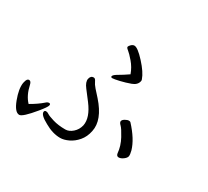

<svg xmlns="http://www.w3.org/2000/svg" viewBox="-141 -945 1283 1182"><g transform="rotate(30 500.0 -354.0)"><path d="M30 -182Q36 -209 50.5 -209Q65 -209 70 -186Q85 -117 122 -79Q173 -108 207 -138Q217 -148 228.5 -148Q240 -148 237 -134.5Q234 -121 197 -76Q128 8 105 8Q73 8 47 -61Q21 -130 28 -174ZM813 -148Q820 -121 817.5 -108.5Q815 -96 798 -83.5Q781 -71 766 -71Q751 -71 748 -90Q744 -139 718 -187Q692 -235 678 -248Q664 -261 666 -271.5Q668 -282 683 -290.5Q698 -299 708 -299Q718 -299 721 -295Q793 -217 813 -148ZM480 -134Q492 -194 433 -272Q409 -304 382.5 -338Q356 -372 361.5 -396.5Q367 -421 388 -421Q399 -421 406.5 -404Q414 -387 431.5 -367Q449 -347 472 -322Q564 -218 545 -131Q536 -86 510 -55.5Q484 -25 452 -10Q420 5 394 5Q340 5 283 -28Q221 -61 226 -85Q228 -94 238 -94Q248 -94 258.5 -86.5Q269 -79 307 -67.5Q345 -56 396 -56Q422 -56 447 -78Q472 -100 480 -134ZM574 -551Q559 -593 530.5 -626Q502 -659 487 -670.5Q472 -682 473.5 -689Q475 -696 485.5 -706Q496 -716 507 -716Q531 -716 583.5 -658.5Q636 -601 650 -559Q653 -554 651 -546Q645 -517 609.5 -504Q574 -491 537.5 -482.5Q501 -474 489 -474Q477 -474 479 -483Q481 -492 500 -504Q543 -529 574 -551Z"/></g></svg>

Font: LXGW Bright GB
Style: Italic
Weight: 400
Italic angle: -12°
Designer: Christian Thalmann (Catharsis Fonts)
Foundry: LXGW / Christian Thalmann (Catharsis Fonts) / Fontworks Inc.
Version: Version 5.510